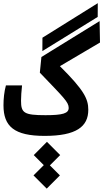

<svg xmlns="http://www.w3.org/2000/svg" viewBox="-20 -835 638 1186"><path d="M255.9 4.4C451.2 4.4 525.4 -52.7 525.4 -156.7C525.4 -224.1 499.5 -277.8 350.1 -426.3L597.7 -572.3L595.2 -704.6L235.8 -482.9L226.1 -386.2C374 -231.4 404.3 -204.6 404.3 -168.5C404.3 -134.8 367.7 -123.5 261.2 -123.5C128.4 -123.5 109.9 -137.2 109.9 -212.9C109.9 -238.8 112.3 -271.5 116.2 -307.6H16.6C5.9 -269 1.5 -224.6 1.5 -184.6C1.5 -53.7 68.4 4.4 255.9 4.4ZM241.7 -519.5 583.5 -730.5 584 -815.4 242.2 -602.1ZM268.6 330.1 350.1 248.5 288.1 186.5 351.6 123 270 41 188.5 123 250.5 185.1 187 248.5Z"/></svg>

Font: Cascadia Code PL SemiBold
Style: Regular
Weight: 600
Monospace: yes
Designer: Aaron Bell
Foundry: Saja Typeworks
Version: Version 2404.023